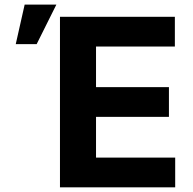

<svg xmlns="http://www.w3.org/2000/svg" viewBox="-20 -799 825 819"><path d="M235.8 -727.3H725.9V-600.5H389.6V-427.2H700.6V-300.4H389.6V-126.8H727.3V0H235.8ZM85.2 -779.5H220.5L136.4 -610.8H47.2Z"/></svg>

Font: Cannonade
Style: Bold
Weight: 700
Designer: Rasmus Andersson
Foundry: rsms
Version: Version 3.012;git-f93a4a705